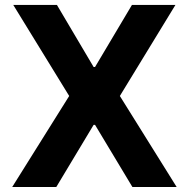

<svg xmlns="http://www.w3.org/2000/svg" viewBox="-20 -747 754 767"><path d="M207.4 -727.3H33L256.4 -363.6L28.8 0H204.9L354 -248.2H359.7L508.9 0H685.7L458.8 -363.6L680.8 -727.3H507.1L359.7 -479.4H354Z"/></svg>

Font: GiG Sans
Style: Bold
Weight: 700
Designer: Andreas Faust
Version: Version 1.100;FEAKit 1.0